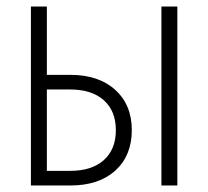

<svg xmlns="http://www.w3.org/2000/svg" viewBox="-20 -570 640 590"><path d="M75 0V-550H124V-340H196Q283 -340 334 -294Q385 -248 385 -170Q385 -92 334.5 -46Q284 0 196 0ZM476 0V-550H525V0ZM124 -45H196Q262 -45 299 -78Q336 -111 336 -170Q336 -229 299 -262Q262 -295 196 -295H124Z"/></svg>

Font: Pitagon Sans Mono Thin
Style: Regular
Weight: 100
Monospace: yes
Designer: Travis Tran
Foundry: Pitagon
Version: Version 1.001; ttfautohint (v1.8.4.7-5d5b);gftools[0.9.26]